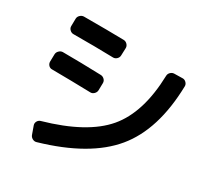

<svg xmlns="http://www.w3.org/2000/svg" viewBox="-132 -936 1265 1146"><g transform="rotate(20 500.0 -363.5)"><path d="M894.5 -619.1Q908.2 -617.2 917 -604.5Q925.8 -591.8 922.9 -578.1Q863.3 -281.2 696.8 -139.6Q530.3 2 206.1 37.1Q191.4 39.1 179.2 29.3Q167 19.5 165 4.9L155.3 -51.8Q153.3 -65.4 162.1 -76.7Q170.9 -87.9 184.6 -89.8Q470.7 -119.1 607.9 -232.9Q745.1 -346.7 796.9 -599.6Q799.8 -613.3 812 -621.6Q824.2 -629.9 837.9 -627.9ZM143.6 -402.3Q129.9 -404.3 122.1 -416.5Q114.3 -428.7 117.2 -443.4L127 -492.2Q129.9 -505.9 142.6 -514.6Q155.3 -523.4 168.9 -521.5Q289.1 -500 428.7 -470.7Q442.4 -467.8 451.2 -455.6Q460 -443.4 457 -428.7L447.3 -379.9Q444.3 -366.2 431.6 -357.4Q418.9 -348.6 405.3 -351.6Q271.5 -378.9 143.6 -402.3ZM502.9 -621.1Q500 -607.4 487.3 -599.1Q474.6 -590.8 460.9 -593.8Q346.7 -617.2 192.4 -643.6Q178.7 -645.5 169.4 -658.2Q160.2 -670.9 163.1 -684.6L172.9 -735.4Q175.8 -749 188.5 -757.3Q201.2 -765.6 214.8 -763.7Q383.8 -734.4 486.3 -713.9Q500 -710.9 508.3 -698.2Q516.6 -685.5 513.7 -671.9Z"/></g></svg>

Font: Rounded-L Mgen+ 1m bold
Style: Bold
Weight: 700
Designer: [Source Han Sans]
Ryoko NISHIZUKA  (kana & ideographs); Paul D. Hunt (Latin, Greek & Cyrillic); Wenlong ZHANG  (bopomofo
Version: Version 1.059.20150602